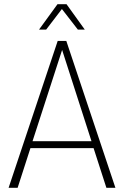

<svg xmlns="http://www.w3.org/2000/svg" viewBox="-20 -895 591 915"><path d="M426 -189H125L64 0H21L255 -700H296L530 0H487ZM416 -222 276 -657 135 -222ZM254 -875H297L384 -754H351L275 -852L200 -754H166Z"/></svg>

Font: Sarabun Thin
Style: Regular
Weight: 250
Designer: Suppakit Chalermlarp | Katatrad Co.,Ltd.
Foundry: Cadson Demak Co.,Ltd.
Version: Version 1.000; ttfautohint (v1.6)